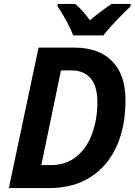

<svg xmlns="http://www.w3.org/2000/svg" viewBox="-20 -956 684 976"><path d="M176 -714H358Q482 -714 550 -645Q618 -576 618 -446Q618 -311 572 -210.5Q526 -110 439 -55Q352 0 230 0H25ZM241 -117Q316 -117 369 -160.5Q422 -204 448.5 -277Q475 -350 475 -438Q475 -518 440.5 -558Q406 -598 344 -598H290L190 -117ZM273 -924V-936H363Q401 -903 437 -853Q489 -897 547 -936H644V-924Q609 -891 568.5 -848.5Q528 -806 506 -776H352Q330 -836 273 -924Z"/></svg>

Font: Noto Sans Display
Style: Bold Italic
Weight: 700
Italic angle: -12°
Designer: Monotype Design team
Foundry: Monotype Imaging Inc.
Version: Version 1.000